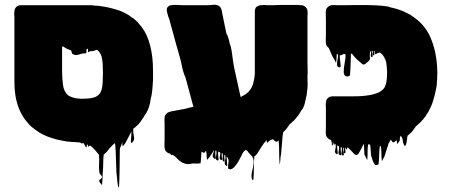

<svg xmlns="http://www.w3.org/2000/svg" viewBox="-20 -593 1900 813"><path d="M484 199Q484 200 482.5 199.5Q481 199 481 198Q479 193 478.5 187.5Q478 182 477 176Q476 166 475 156Q474 146 473 136Q472 121 471.5 97.5Q471 74 470 51Q469 28 467 13Q466 13 464 15Q458 21 455 23Q448 30 442.5 36.5Q437 43 432 50Q432 50 426.5 55Q421 60 419 62Q417 81 417 100.5Q417 120 415 139Q415 147 414 162Q413 177 412.5 186.5Q412 196 410 188Q399 177 400 172.5Q401 168 406 165Q411 162 412 157.5Q413 153 402 142Q398 122 399.5 101.5Q401 81 399 62Q394 57 390 51.5Q386 46 382 42Q372 31 363 24Q360 23 357 25Q354 28 354 29Q352 27 352 20Q351 20 351 19.5Q351 19 350 19Q347 20 347.5 24.5Q348 29 346 31Q346 32 342 28Q340 25 338.5 21Q337 17 334 14Q331 10 330 12.5Q329 15 327 15Q327 15 323 12.5Q319 10 317 10Q314 10 310.5 10Q307 10 303 9Q293 9 282.5 8Q272 7 262 6Q252 4 243 2.5Q234 1 226 -1L214 -4Q213 -4 212 -5Q179 -13 148 -31Q138 -37 128 -45Q116 -53 103 -66Q102 -68 101 -69Q100 -70 99 -71Q51 -124 43 -207Q42 -218 41.5 -229Q41 -240 41 -250V-522Q39 -533 41 -546Q42 -557 49.5 -564Q57 -571 68 -571H339Q350 -571 361 -571Q372 -571 383 -569Q389 -569 395 -568.5Q401 -568 406 -567Q429 -564 449 -559Q469 -554 486 -548Q497 -544 507 -539Q517 -534 525 -529L541 -517Q542 -517 542.5 -516.5Q543 -516 544 -516Q546 -514 551.5 -509.5Q557 -505 563 -499Q566 -496 567 -494Q596 -463 610 -420Q624 -377 627 -326Q627 -319 627.5 -310Q628 -301 628 -290V-255Q627 -237 625.5 -219Q624 -201 621 -185Q620 -184 620 -182.5Q620 -181 619 -179Q617 -166 614.5 -153.5Q612 -141 607 -130Q606 -126 603 -122Q602 -118 599 -114Q596 -110 594 -107Q586 -93 578 -82Q576 -78 573 -75Q570 -72 568 -69L558 -59Q556 -58 550 -52H549Q549 -51 548.5 -51Q548 -51 548 -51L544 -47Q543 -33 547 -16Q551 1 540 10Q534 15 534 7Q534 -1 535.5 -14.5Q537 -28 537 -37Q532 -28 527 -18Q522 -8 517 1Q511 12 510.5 13.5Q510 15 503 23Q502 23 501 24.5Q500 26 499 25Q498 20 498 16Q498 12 498 8Q497 9 497 11Q497 13 496 15Q495 18 494 20.5Q493 23 492 26Q491 28 489.5 30.5Q488 33 488 35Q487 46 487 68.5Q487 91 486.5 117Q486 143 485.5 165.5Q485 188 484 199ZM243 -392V-287Q243 -265 246.5 -235Q250 -205 269 -189Q275 -185 281 -183Q283 -182 286.5 -181Q290 -180 293 -179Q294 -179 294.5 -178.5Q295 -178 296 -178Q310 -175 323 -175H331Q365 -175 383 -182Q391 -185 399 -193Q402 -196 404 -199Q406 -202 407 -205Q409 -209 410 -213Q411 -217 412 -221Q413 -225 413.5 -229.5Q414 -234 414 -238Q415 -242 415 -246.5Q415 -251 415 -255Q417 -285 415 -314Q415 -319 415 -322.5Q415 -326 414 -330Q413 -341 410.5 -352Q408 -363 401 -372Q399 -375 394 -380Q390 -383 384.5 -380.5Q379 -378 374 -377Q371 -376 368 -376.5Q365 -377 362 -376L357 -374Q354 -371 353 -372Q352 -375 352.5 -381.5Q353 -388 349 -386Q345 -385 346 -379Q347 -373 345 -368Q345 -367 340 -367Q335 -367 333 -367Q325 -366 315.5 -362.5Q306 -359 298 -360Q296 -361 291.5 -362.5Q287 -364 285 -366Q284 -369 283.5 -372.5Q283 -376 281 -379Q280 -381 278 -381Q276 -381 274 -382Q262 -386 249 -395Q248 -395 245.5 -396.5Q243 -398 243 -392Z M1282 -268Q1282 -254 1282.5 -240Q1283 -226 1281 -212Q1280 -193 1275 -175Q1272 -159 1268 -146.5Q1264 -134 1257 -127Q1244 -103 1224 -82Q1223 -81 1222 -80Q1221 -79 1219 -78Q1216 -75 1213 -72Q1210 -69 1207 -67Q1206 -67 1206 -66.5Q1206 -66 1206 -66Q1201 -59 1196.5 -52.5Q1192 -46 1187 -41Q1187 -41 1183 -37Q1182 -36 1181.5 -35Q1181 -34 1179 -33Q1176 -16 1175 2Q1174 20 1172 38Q1171 46 1170.5 54.5Q1170 63 1168 71Q1168 76 1167 85Q1166 94 1165.5 99.5Q1165 105 1164 100Q1162 77 1162 50.5Q1162 24 1160 2Q1160 0 1159 2.5Q1158 5 1156 5Q1150 9 1143 4Q1142 2 1140 0Q1138 -2 1136 -3Q1132 -3 1130 -2Q1126 -1 1123.5 1Q1121 3 1119 5Q1117 6 1115 8Q1114 9 1113 11Q1112 13 1111 12Q1110 9 1109.5 6Q1109 3 1109 0Q1097 13 1088 27.5Q1079 42 1070 56Q1066 62 1063 65L1057 69Q1055 91 1055 117.5Q1055 144 1053 167Q1052 168 1050.5 169.5Q1049 171 1049 170Q1042 155 1047 135Q1052 115 1054 95.5Q1056 76 1041 62Q1037 59 1034.5 55.5Q1032 52 1029 48Q1024 43 1021 41Q1020 42 1017 44.5Q1014 47 1014 47Q1010 51 1007 56.5Q1004 62 1002 67Q996 79 989.5 90.5Q983 102 974 112Q971 116 965.5 120Q960 124 955 124Q954 124 950.5 123Q947 122 946 120Q945 108 947.5 95Q950 82 942 72Q939 68 939.5 74Q940 80 941 89.5Q942 99 942 105.5Q942 112 938 109Q929 103 932.5 90Q936 77 934 67Q934 65 932.5 63.5Q931 62 930 64Q929 70 930.5 82.5Q932 95 927 91Q920 86 922.5 76Q925 66 923 58Q923 57 921.5 56Q920 55 919 56Q918 63 920 75Q922 87 915 84Q908 80 911 70Q914 60 912 52Q911 51 908 51Q907 51 905.5 49.5Q904 48 904 50Q903 56 904 65.5Q905 75 905.5 81.5Q906 88 900 86Q891 83 894.5 70Q898 57 896 47Q896 46 894 45Q892 44 892 45Q891 50 892 59.5Q893 69 893 75.5Q893 82 888 79Q880 73 880.5 66.5Q881 60 884 53.5Q887 47 886 43Q882 49 879 54.5Q876 60 872 65Q868 72 861 79Q857 83 857 84Q855 75 855 65.5Q855 56 853 47Q851 47 849 48Q848 49 847.5 51Q847 53 845 54Q843 55 839.5 52.5Q836 50 833 49Q832 62 831.5 74Q831 86 829 99H821Q816 100 810 99.5Q804 99 798 99L778 102Q765 102 751 95Q740 89 731 79Q722 69 711 62Q711 64 709 64Q706 65 703.5 61.5Q701 58 699 57Q687 55 680 44L677 34Q676 26 676.5 16.5Q677 7 677 -2V-70Q677 -75 676.5 -81Q676 -87 677 -94Q677 -104 685 -112Q687 -114 688.5 -115Q690 -116 692 -117L697 -119Q699 -120 701.5 -120.5Q704 -121 708 -122Q711 -123 714 -123Q717 -123 720 -124L767 -133Q773 -135 781.5 -137Q790 -139 799 -141Q798 -143 798 -145Q798 -147 797 -148L766 -263Q764 -268 761.5 -274Q759 -280 757 -287Q753 -299 750.5 -312Q748 -325 745 -338L724 -412Q720 -426 715.5 -443.5Q711 -461 706 -478L697 -511L694 -519Q694 -521 693 -521Q691 -529 689 -535.5Q687 -542 686 -552Q686 -556 688 -560Q690 -564 692 -565Q698 -571 705 -571Q717 -573 730 -572Q743 -571 755 -571H857Q868 -571 880.5 -572.5Q893 -574 903 -570Q912 -566 915 -559Q918 -554 919 -548Q920 -542 921 -537L924 -522Q927 -508 930 -493Q933 -478 936 -464L939 -450Q947 -439 953 -407Q958 -397 961 -376.5Q964 -356 967 -333L972 -304L999 -182Q1009 -187 1017.5 -192.5Q1026 -198 1033 -205Q1047 -220 1052.5 -241Q1058 -262 1059 -281V-545Q1059 -548 1059.5 -550.5Q1060 -553 1061 -556Q1062 -558 1063 -560.5Q1064 -563 1068 -565Q1075 -570 1083.5 -571Q1092 -572 1100 -572Q1105 -571 1109 -571Q1113 -571 1117 -571Q1125 -571 1137.5 -571Q1150 -571 1164 -572H1243L1253 -571H1255Q1261 -571 1264 -569.5Q1267 -568 1271 -566L1275 -562Q1280 -557 1281 -552Q1283 -545 1282.5 -536.5Q1282 -528 1282 -520V-330Q1282 -323 1282.5 -306Q1283 -289 1282 -268Z M1831 -308Q1832 -294 1832 -286.5Q1832 -279 1831 -265V-255Q1831 -253 1830.5 -250.5Q1830 -248 1830 -245Q1830 -238 1829 -230Q1828 -222 1826 -214Q1820 -184 1811 -157Q1806 -143 1800 -132Q1797 -125 1793.5 -119Q1790 -113 1786 -108L1783 -102Q1779 -98 1778 -96Q1774 -90 1772 -88L1766 -82Q1766 -81 1764.5 -79.5Q1763 -78 1763 -78Q1758 -73 1752.5 -68Q1747 -63 1741 -58Q1737 -53 1733 -46.5Q1729 -40 1724 -35L1718 -29L1709 -21Q1710 -22 1707.5 -20Q1705 -18 1706 -19Q1704 -11 1703 0Q1702 11 1699 19Q1697 25 1695 25Q1693 25 1692 22.5Q1691 20 1690 19Q1686 11 1685.5 2Q1685 -7 1680 -14Q1679 -15 1678.5 -16Q1678 -17 1676 -18Q1672 -5 1672.5 -3Q1673 -1 1674 -1Q1675 -1 1670 6Q1668 8 1666 12Q1665 13 1664 15Q1663 17 1662 16Q1661 12 1660.5 8.5Q1660 5 1660 1Q1659 1 1658.5 1.5Q1658 2 1658 2Q1656 4 1654 5Q1652 6 1650 8Q1643 13 1639 4Q1638 3 1637.5 2Q1637 1 1636 0Q1636 -1 1635.5 -1Q1635 -1 1635 -1Q1633 1 1633 1Q1633 2 1632.5 2.5Q1632 3 1632 3Q1632 4 1631.5 4Q1631 4 1631 5Q1630 7 1629 9Q1628 11 1626 13Q1622 24 1618.5 36Q1615 48 1611 60Q1609 67 1607.5 70.5Q1606 74 1602 80Q1601 82 1599.5 85.5Q1598 89 1597 88Q1595 73 1595 57.5Q1595 42 1593 27Q1592 26 1590 26Q1588 26 1588 28Q1586 46 1585.5 64.5Q1585 83 1583 102Q1583 103 1579.5 104.5Q1576 106 1575 106Q1568 107 1564.5 100Q1561 93 1559 89Q1558 85 1554.5 75.5Q1551 66 1551 63Q1550 52 1549.5 40.5Q1549 29 1547 19Q1544 19 1541.5 18.5Q1539 18 1539 18Q1536 34 1536.5 50.5Q1537 67 1535 84Q1535 86 1533.5 82Q1532 78 1531 77Q1531 76 1527 68.5Q1523 61 1523 61Q1522 50 1522 38.5Q1522 27 1520 16Q1519 17 1519 17.5Q1519 18 1519 18Q1515 25 1511.5 33Q1508 41 1503 49Q1501 53 1498.5 57Q1496 61 1491 63Q1486 65 1479 58Q1475 54 1471 49.5Q1467 45 1463 41Q1456 34 1452 31Q1450 32 1449.5 36Q1449 40 1447 40Q1445 41 1444.5 35.5Q1444 30 1443 32Q1440 37 1442.5 46Q1445 55 1439 56Q1435 57 1435.5 50Q1436 43 1437 36.5Q1438 30 1435 33Q1432 37 1433.5 45Q1435 53 1436 59.5Q1437 66 1431 65Q1423 64 1426 52Q1429 40 1427 32Q1427 31 1425 30Q1423 29 1423 30Q1422 35 1423 44Q1424 53 1424 59.5Q1424 66 1419 64Q1411 59 1414 47.5Q1417 36 1415 27Q1415 25 1412 25Q1411 24 1409.5 23Q1408 22 1408 23Q1407 29 1408.5 38.5Q1410 48 1410 55Q1410 62 1404 59Q1396 54 1399.5 41.5Q1403 29 1401 19Q1401 17 1399.5 16Q1398 15 1397 16L1394 23Q1394 20 1393 16.5Q1392 13 1390 9Q1389 5 1389.5 13Q1390 21 1387 23Q1385 24 1385 19.5Q1385 15 1385 12L1382 0Q1376 -2 1374 -3L1368 -8Q1361 -15 1360 -23Q1359 -31 1359.5 -40.5Q1360 -50 1360 -59V-134Q1360 -139 1359.5 -145.5Q1359 -152 1360 -158Q1360 -165 1364 -173Q1367 -177 1371 -180Q1372 -181 1376 -183Q1382 -185 1387 -185H1466Q1480 -185 1497 -185.5Q1514 -186 1530 -188Q1551 -190 1572 -197Q1593 -204 1605 -218L1609 -224V-225Q1610 -225 1610 -225.5Q1610 -226 1610 -226Q1612 -230 1613 -233.5Q1614 -237 1615 -241Q1615 -240 1615.5 -242.5Q1616 -245 1616 -245Q1616 -247 1616.5 -249Q1617 -251 1617 -253L1618 -260Q1619 -271 1619 -278.5Q1619 -286 1619 -294Q1618 -298 1618 -301Q1618 -304 1618 -307Q1617 -316 1616 -325Q1615 -334 1611 -342Q1607 -352 1599 -362Q1598 -363 1597 -364Q1596 -365 1594 -366Q1594 -367 1591 -369Q1588 -371 1587 -371Q1586 -371 1584.5 -369.5Q1583 -368 1581 -369H1580L1574 -365Q1573 -365 1572 -364Q1571 -363 1570 -364L1569 -365Q1566 -367 1567 -371Q1568 -375 1566 -378Q1563 -376 1565 -366V-361Q1565 -359 1562 -359Q1558 -359 1558.5 -365.5Q1559 -372 1560 -376Q1560 -378 1558 -378Q1557 -377 1557 -376Q1557 -375 1556 -374Q1556 -369 1557 -366Q1557 -364 1557.5 -361.5Q1558 -359 1558 -357Q1558 -351 1554 -351Q1552 -351 1552 -352Q1550 -354 1550 -358.5Q1550 -363 1551 -367Q1551 -369 1551.5 -371.5Q1552 -374 1552 -375Q1552 -377 1551.5 -377.5Q1551 -378 1548 -374Q1546 -370 1546 -365.5Q1546 -361 1546 -353Q1548 -345 1546 -342Q1546 -339 1544 -339Q1543 -336 1540.5 -334Q1538 -332 1536 -330Q1535 -329 1532 -326.5Q1529 -324 1530 -325Q1526 -321 1522 -320Q1517 -319 1513 -322.5Q1509 -326 1506 -329Q1502 -333 1500 -334Q1484 -347 1470 -366Q1467 -366 1466 -365Q1465 -343 1464.5 -320.5Q1464 -298 1462 -275Q1462 -273 1457.5 -271Q1453 -269 1451 -269Q1436 -270 1435.5 -287Q1435 -304 1439.5 -326Q1444 -348 1443 -363Q1443 -364 1439 -364Q1437 -364 1436 -365Q1430 -361 1426 -360Q1425 -360 1424.5 -359.5Q1424 -359 1422 -359Q1419 -359 1419 -359Q1418 -351 1420 -337.5Q1422 -324 1422.5 -315Q1423 -306 1415 -308Q1407 -311 1407 -320.5Q1407 -330 1409.5 -341.5Q1412 -353 1411 -362Q1411 -363 1409.5 -363Q1408 -363 1407 -364Q1407 -364 1406.5 -364Q1406 -364 1406 -365Q1405 -355 1405 -346Q1405 -337 1403 -328Q1402 -327 1401 -330.5Q1400 -334 1399 -335L1387 -356Q1383 -364 1379.5 -373Q1376 -382 1372 -390Q1368 -393 1365 -397Q1364 -398 1364 -398.5Q1364 -399 1363 -400L1360 -407V-411Q1359 -420 1359.5 -429Q1360 -438 1360 -445V-514Q1360 -522 1359.5 -531Q1359 -540 1360 -549Q1360 -551 1361 -553Q1362 -554 1362 -555Q1362 -556 1363 -557Q1365 -559 1366.5 -561.5Q1368 -564 1372 -566Q1375 -569 1380 -570Q1381 -571 1383 -571Q1389 -572 1395 -571.5Q1401 -571 1407 -571H1443Q1454 -571 1480 -571.5Q1506 -572 1536.5 -571.5Q1567 -571 1594 -569Q1621 -567 1633 -562Q1675 -553 1705 -537Q1719 -531 1725 -525Q1778 -491 1802.5 -435Q1827 -379 1831 -308Z"/></svg>

Font: Rubik Wet Paint
Style: Regular
Weight: 400
Designer: Hubert and Fischer, NaN
Foundry: Hubert and Fischer, NaN
Version: Version 2.200